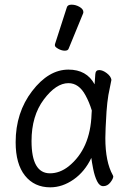

<svg xmlns="http://www.w3.org/2000/svg" viewBox="-20 -784 540 822"><path d="M266 -752Q269 -764 286.5 -764Q304 -764 320.5 -754.5Q337 -745 337 -732Q337 -729 336 -727L274 -576Q271 -567 257.5 -567Q244 -567 229.5 -575Q215 -583 215 -589.5Q215 -596 216 -597ZM385 -423Q387 -445 388 -466Q389 -484 404.5 -484Q420 -484 437.5 -470.5Q455 -457 457 -442Q452 -420 444 -377Q439 -347 436 -306Q431 -225 431 -193Q431 -91 463 -34L465 -29Q465 -19 452.5 -3Q440 13 422 13Q406 13 395.5 -8.5Q385 -30 379 -60.5Q373 -91 371 -108Q343 -49 295 -15.5Q247 18 195 18Q127 18 87 -32Q47 -82 47 -175Q47 -302 117.5 -394Q188 -486 273 -486Q351 -486 385 -423ZM373 -311Q362 -347 346 -376Q318 -428 273 -428Q220 -428 167.5 -358Q115 -288 115 -180Q115 -42 194 -42Q236 -42 274 -72Q367 -147 372 -296Q372 -304 373 -311Z"/></svg>

Font: Moon Stars Kai HW
Style: Regular
Weight: 400
Designer: GuiWonder
Version: Version 1.101